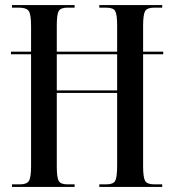

<svg xmlns="http://www.w3.org/2000/svg" viewBox="-20 -734 683 754"><path d="M27 0V-10H58Q85 -10 93.5 -23.5Q102 -37 102 -81V-521H23V-531H102V-632Q102 -677 93 -690.5Q84 -704 54 -704H27V-714H273V-704H245Q218 -704 210.5 -690.5Q203 -677 203 -634V-531H440V-633Q440 -677 432.5 -690.5Q425 -704 396 -704H370V-714H617V-704H586Q558 -704 550 -690.5Q542 -677 542 -633V-531H621V-521H542V-81Q542 -37 550 -23.5Q558 -10 586 -10H617V0H370V-10H397Q425 -10 432.5 -24Q440 -38 440 -84V-369H203V-81Q203 -37 210.5 -23.5Q218 -10 245 -10H273V0ZM203 -379H440V-521H203Z"/></svg>

Font: Noto Serif Display ExtraCondensed Medium
Style: Regular
Weight: 500
Width: 2
Designer: Monotype Design Team
Foundry: Monotype Imaging Inc.
Version: Version 2.009